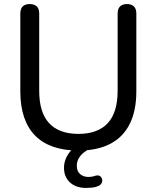

<svg xmlns="http://www.w3.org/2000/svg" viewBox="-20 -732 771 945"><path d="M366 9Q296 9 242.5 -9.5Q189 -28 153 -64.5Q117 -101 98.5 -155.5Q80 -210 80 -282V-665Q80 -689 92 -700.5Q104 -712 126 -712Q149 -712 161 -700.5Q173 -689 173 -665V-285Q173 -178 222 -125.5Q271 -73 366 -73Q461 -73 510 -125.5Q559 -178 559 -285V-665Q559 -689 571 -700.5Q583 -712 605 -712Q627 -712 639 -700.5Q651 -689 651 -665V-282Q651 -187 618.5 -122Q586 -57 522.5 -24Q459 9 366 9ZM404 193Q354 193 324.5 166Q295 139 295 94Q295 54 321.5 18.5Q348 -17 393 -37L423 0Q407 7 392 19Q377 31 367.5 47.5Q358 64 358 84Q358 111 374.5 125Q391 139 416 139Q424 139 432.5 137.5Q441 136 449 133Q464 129 472 134.5Q480 140 482.5 150Q485 160 480 169.5Q475 179 463 184Q448 190 433 191.5Q418 193 404 193Z"/></svg>

Font: Nunito Medium
Style: Regular
Weight: 500
Designer: Vernon Adams
Foundry: Vernon Adams
Version: Version 3.602